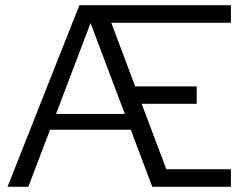

<svg xmlns="http://www.w3.org/2000/svg" viewBox="-20 -720 958 740"><path d="M9 0 286 -700H870V-632H409L501 -387H738V-320H526L621 -68H870V0H567L484 -220H173L89 0ZM196 -281H461L329 -631Z"/></svg>

Font: Red Hat Text VF
Style: Regular
Weight: 400
Designer: Pentagram, MCKL
Foundry: Pentagram, MCKL
Version: Version 1.023